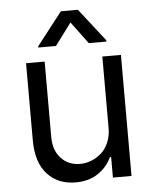

<svg xmlns="http://www.w3.org/2000/svg" viewBox="-54 -810 689 862"><g transform="rotate(-5 290.5 -378.5)"><path d="M420.5 -223Q420.5 -186.4 407.5 -157Q394.5 -127.5 373.6 -109.9Q352.6 -92.3 328.5 -83.1Q304.3 -73.9 279.8 -73.9Q226.9 -73.9 193.7 -109.7Q160.5 -145.6 160.5 -204.5V-545.5H76.7V-198.9Q76.7 -98 124.8 -45.5Q172.9 7.1 252.8 7.1Q311.4 7.1 352.8 -20.4Q394.2 -47.9 414.8 -92.3H420.5V0H504.3V-545.5H420.5ZM365.1 -610.8H444.6V-616.5L329.5 -764.2H252.8L137.8 -616.5V-610.8H217.3L291.2 -710.2Z"/></g></svg>

Font: Inter-Regular
Style: Regular
Weight: 500
Designer: Rasmus Andersson
Foundry: rsms
Version: ""